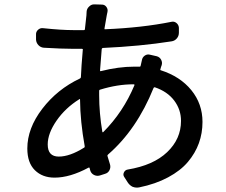

<svg xmlns="http://www.w3.org/2000/svg" viewBox="-20 -816 1040 882"><path d="M440.4 -404.3Q435.5 -403.3 435.5 -398.4V-378.9Q435.5 -296.9 450.2 -210Q450.2 -209 451.7 -208.5Q453.1 -208 454.1 -209Q545.9 -300.8 597.7 -424.8Q598.6 -428.7 594.7 -428.7H592.8Q519.5 -428.7 440.4 -404.3ZM366.2 -137.7Q370.1 -139.6 369.1 -144.5Q348.6 -257.8 347.7 -358.4Q347.7 -363.3 344.7 -360.4Q280.3 -320.3 239.7 -261.7Q199.2 -203.1 199.2 -152.3Q199.2 -96.7 250 -96.7Q300.8 -96.7 366.2 -137.7ZM631.8 -539.1Q633.8 -552.7 645 -560.5Q656.2 -568.4 669.9 -564.5L700.2 -557.6Q713.9 -553.7 720.2 -541.5Q726.6 -529.3 722.7 -516.6Q721.7 -514.6 719.7 -508.3Q717.8 -502 716.8 -498Q714.8 -494.1 718.8 -493.2Q807.6 -464.8 858.9 -401.9Q910.2 -338.9 910.2 -255.9Q910.2 -204.1 893.6 -158.2Q877 -112.3 843.3 -72.3Q809.6 -32.2 752.4 -1.5Q695.3 29.3 619.1 44.9Q614.3 45.9 609.4 45.9Q598.6 45.9 588.9 42Q575.2 35.2 566.4 21.5L550.8 -2.9Q543.9 -12.7 549.3 -23.9Q554.7 -35.2 566.4 -37.1Q684.6 -56.6 748 -117.2Q811.5 -177.7 811.5 -260.7Q811.5 -312.5 780.3 -354Q749 -395.5 691.4 -415Q687.5 -416 685.5 -412.1Q608.4 -220.7 476.6 -106.4Q472.7 -103.5 473.6 -99.6Q479.5 -80.1 485.4 -60.5Q489.3 -46.9 482.9 -34.2Q476.6 -21.5 462.9 -17.6L438.5 -9.8Q423.8 -5.9 411.1 -12.7Q398.4 -19.5 394.5 -33.2Q393.6 -39.1 391.6 -43.9Q390.6 -47.9 386.7 -45.9Q301.8 0 230.5 0Q174.8 0 140.1 -34.2Q105.5 -68.4 105.5 -133.8Q105.5 -226.6 174.3 -316.4Q243.2 -406.2 346.7 -455.1Q350.6 -457 351.6 -460.9Q353.5 -510.7 360.4 -587.9Q361.3 -591.8 356.4 -591.8H313.5Q263.7 -591.8 181.6 -596.7Q167 -597.7 156.7 -608.4Q146.5 -619.1 145.5 -633.8V-656.2Q144.5 -669.9 154.8 -679.2Q165 -688.5 178.7 -686.5Q261.7 -677.7 316.4 -677.7H365.2Q370.1 -677.7 370.1 -682.6L377 -745.1Q377 -746.1 377.9 -762.7Q378.9 -776.4 389.6 -786.1Q399.4 -795.9 412.1 -795.9Q413.1 -795.9 414.1 -795.9L448.2 -794.9Q460.9 -794.9 468.8 -784.2Q476.6 -773.4 473.6 -760.7Q472.7 -754.9 470.7 -747.1Q466.8 -725.6 460 -685.5Q459 -680.7 462.9 -681.6Q631.8 -688.5 767.6 -715.8Q780.3 -718.8 790.5 -710.4Q800.8 -702.1 801.8 -688.5V-666Q801.8 -650.4 792 -639.2Q782.2 -627.9 767.6 -626Q625 -603.5 452.1 -595.7Q448.2 -594.7 447.3 -590.8Q444.3 -547.9 439.5 -492.2Q439.5 -491.2 440.4 -489.7Q441.4 -488.3 443.4 -489.3Q524.4 -509.8 596.7 -509.8Q613.3 -509.8 620.1 -509.8Q625 -508.8 626 -513.7Q628.9 -524.4 631.8 -539.1Z"/></svg>

Font: Gen Jyuu Gothic L Monospace Medium
Style: Regular
Weight: 500
Designer: [Source Han Sans]
Ryoko NISHIZUKA  (kana & ideographs); Paul D. Hunt (Latin, Greek & Cyrillic); Wenlong ZHANG  (bopomofo
Version: Version 1.002.20150607